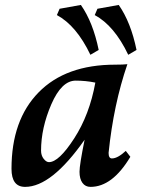

<svg xmlns="http://www.w3.org/2000/svg" viewBox="-20 -728 580 758"><path d="M173.3 -87.9Q212.4 -87.9 272.9 -181.6Q333.5 -275.4 356.4 -401.9Q318.4 -409.7 278.8 -409.7Q223.1 -409.7 182.6 -316.2Q142.1 -222.7 142.1 -133.3Q142.1 -114.3 152.3 -101.1Q162.6 -87.9 173.3 -87.9ZM337.4 9.8Q316.9 9.8 305.4 -6.1Q293.9 -22 293.9 -49.8Q293.9 -77.1 314 -176.3Q183.6 9.8 79.1 9.8Q25.4 9.8 25.4 -61.5Q25.4 -254.4 132.6 -363.5Q239.7 -472.7 434.6 -472.7Q467.3 -472.7 482.9 -474.6Q428.2 -315.4 408.7 -124.5Q408.7 -102.5 421.9 -102.5Q444.3 -102.5 476.6 -132.3L494.6 -108.9Q423.8 9.8 337.4 9.8ZM336.9 -511.7Q281.7 -627 204.6 -668.5L215.3 -693.4L299.3 -708.5Q347.2 -640.1 369.6 -530.8ZM486.3 -511.7Q431.2 -627 354 -668.5L364.7 -693.4L448.7 -708.5Q496.6 -640.1 519 -530.8Z"/></svg>

Font: Kelvinch
Style: Bold Italic
Weight: 700
Italic angle: -10°
Designer: Paul James Miller
Foundry: High-Logic / Made with FontCreator
Version: Version 3.30 September 23, 2016